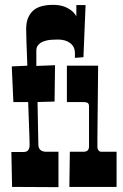

<svg xmlns="http://www.w3.org/2000/svg" viewBox="-20 -771 508 792"><path d="M92.8 -500Q87.9 -622.1 87.9 -651.4Q87.9 -680.7 97.4 -700.7Q106.9 -720.7 122.6 -731.9Q148.9 -751 200.2 -751Q252.4 -751 284.2 -718.8Q292 -710.4 294.9 -703.1V-750H333L324.2 -535.2L289.1 -532.2V-551.8Q289.1 -578.1 269.8 -593Q250.5 -607.9 219.2 -607.9Q188 -607.9 172.1 -604Q156.2 -600.1 147 -593.8Q129.9 -582 129.9 -564V-499L207 -502L205.1 -352.1L134.8 -350.1L138.2 -175.8Q138.2 -151.4 158.7 -146.5Q163.6 -145 167 -145H221.2V1L29.8 0L26.9 -144H77.1Q91.3 -144 96.7 -152.3Q102.1 -160.6 102.1 -171.6Q102.1 -182.6 101.8 -192.1Q101.6 -201.7 101.1 -214.6Q100.6 -227.5 100.1 -242.7Q99.6 -257.8 98.6 -283Q97.7 -308.1 96.2 -350.1H35.2Q28.8 -483.4 28.8 -490.2V-497.1Q69.8 -499 92.8 -500ZM324.2 -145Q347.2 -145 347.2 -167V-333Q347.2 -342.8 341.6 -346.4Q335.9 -350.1 321.8 -350.1H255.9V-500H384.8Q381.8 -237.8 381.8 -202.1V-162.1Q381.8 -156.7 386.2 -150.9Q390.6 -145 397.9 -145H460.9V0H266.1L268.1 -145Z"/></svg>

Font: Smokum
Style: Regular
Weight: 400
Designer: Astigmatic (AOETI)
Foundry: Astigmatic (AOETI)
Version: Version 1.001